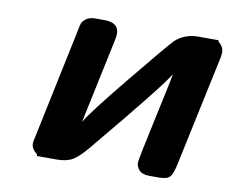

<svg xmlns="http://www.w3.org/2000/svg" viewBox="-58 -531 729 604"><g transform="rotate(10 306.0 -229.0)"><path d="M75.2 -36.1Q75.2 -44.9 79.1 -59.1L152.8 -410.2Q155.8 -427.2 158.4 -434.6Q161.1 -441.9 171.6 -450Q182.1 -458 201.2 -458H230Q275.9 -458 275.9 -421.9Q275.9 -417 273.9 -404.8L221.2 -155.8L215.8 -129.9Q231 -158.7 335 -285.9Q439 -413.1 457 -431.2Q486.8 -458 528.8 -458H594.2V-454.1Q612.3 -439.9 611.8 -421.9Q611.8 -409.7 608.9 -399.9L534.2 -48.8Q534.2 -47.9 532.5 -41.5Q530.8 -35.2 530.3 -34.2Q529.8 -33.2 528.3 -27.6Q526.9 -22 525.9 -20.5Q524.9 -19 522.9 -15.1Q521 -11.2 518.6 -9.5Q516.1 -7.8 512.9 -5.4Q509.8 -2.9 505.9 -2.4Q502 -2 497.1 -1Q492.2 0 485.8 0H453.1Q431.2 0 421.1 -11Q411.1 -22 411.1 -34.2Q411.1 -45.4 440.2 -178.7Q469.2 -312 471.2 -328.1Q452.1 -292 252.9 -53.2Q228 -23.4 209 -11.7Q189.9 0 158.2 0H94.2V-4.9Q75.2 -20 75.2 -36.1Z"/></g></svg>

Font: CMU Sans Serif
Style: BoldOblique
Weight: 700
Italic angle: -12°
Version: Version 0.7.0